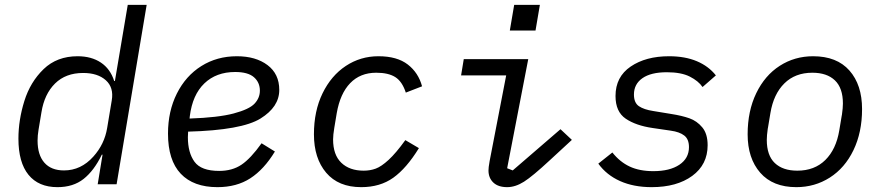

<svg xmlns="http://www.w3.org/2000/svg" viewBox="-20 -760 3640 792"><path d="M403 -122H400Q368 -56 325 -22Q282 12 217 12Q139 12 97.5 -39Q56 -90 56 -188Q56 -265 80.5 -343.5Q105 -422 160 -475Q215 -528 300 -528Q357 -528 396 -502Q435 -476 451 -426H454L507 -740H585L461 0H383ZM365 -114Q411 -165 422 -232L441 -346Q450 -399 416.5 -429Q383 -459 323 -459Q251 -459 207 -415.5Q163 -372 151 -297L139 -225Q135 -201 135 -180Q135 -121 163 -89Q191 -57 244 -57Q314 -57 365 -114Z M673 -209Q673 -301 709.5 -374Q746 -447 810.5 -487.5Q875 -528 957 -528Q1035 -528 1083.5 -491.5Q1132 -455 1132 -389Q1132 -319 1054.5 -271Q977 -223 756 -217Q755 -207 755 -194Q755 -130 782.5 -92.5Q810 -55 884 -55Q938 -55 976 -80.5Q1014 -106 1059 -169L1114 -135Q1069 -61 1012.5 -24.5Q956 12 877 12Q778 12 725.5 -43.5Q673 -99 673 -209ZM763 -281 762 -271Q880 -275 944 -292Q1008 -309 1030 -332.5Q1052 -356 1052 -386Q1052 -420 1027.5 -441.5Q1003 -463 950 -463Q872 -463 823 -416Q774 -369 763 -281Z M1275 -206Q1275 -302 1310.5 -375Q1346 -448 1406.5 -488Q1467 -528 1541 -528Q1618 -528 1662 -494Q1706 -460 1721 -404L1654 -378Q1639 -424 1610.5 -442Q1582 -460 1532 -460Q1466 -460 1424.5 -417Q1383 -374 1369 -293L1359 -233Q1354 -203 1354 -185Q1354 -121 1388 -88.5Q1422 -56 1480 -56Q1507 -56 1530 -64.5Q1553 -73 1583 -100.5Q1613 -128 1652 -182L1708 -149Q1657 -66 1602.5 -27Q1548 12 1470 12Q1376 12 1325.5 -47.5Q1275 -107 1275 -206Z M1995 -57Q1995 -69 1999 -91L2000 -97L2068 -449H1882L1893 -516H2159L2072 -66L2095 -57L2292 -227L2339 -183L2248 -99Q2177 -33 2141.5 -10.5Q2106 12 2072 12Q2035 12 2015 -7Q1995 -26 1995 -57ZM2207 -740 2189 -634H2083L2101 -740Z M2448 -85 2506 -131Q2537 -92 2577.5 -73Q2618 -54 2675 -54Q2743 -54 2782.5 -80.5Q2822 -107 2822 -153Q2822 -186 2802.5 -201Q2783 -216 2747 -221L2672 -232Q2603 -242 2561 -270.5Q2519 -299 2519 -364Q2519 -443 2581.5 -485.5Q2644 -528 2740 -528Q2806 -528 2854.5 -507.5Q2903 -487 2933 -449L2878 -401Q2861 -426 2825.5 -444Q2790 -462 2731 -462Q2665 -462 2630 -437.5Q2595 -413 2595 -370Q2595 -336 2615.5 -322Q2636 -308 2675 -302L2748 -290Q2793 -283 2824 -272Q2855 -261 2877 -234.5Q2899 -208 2899 -161Q2899 -81 2835.5 -34.5Q2772 12 2668 12Q2594 12 2538 -13Q2482 -38 2448 -85Z M3064 -206Q3064 -302 3099.5 -375.5Q3135 -449 3196.5 -488.5Q3258 -528 3334 -528Q3432 -528 3484 -469Q3536 -410 3536 -310Q3536 -214 3500.5 -140.5Q3465 -67 3403 -27.5Q3341 12 3265 12Q3168 12 3116 -47.5Q3064 -107 3064 -206ZM3442 -222 3452 -282 3453 -287Q3457 -315 3457 -333Q3457 -397 3424 -428.5Q3391 -460 3331 -460Q3260 -460 3215.5 -416Q3171 -372 3158 -294L3148 -234L3147 -229Q3143 -201 3143 -183Q3143 -119 3176 -87.5Q3209 -56 3269 -56Q3340 -56 3384.5 -100Q3429 -144 3442 -222Z"/></svg>

Font: iA Writer Mono V
Style: Regular
Weight: 400
Italic angle: -9.5°
Designer: Mike Abbink, Paul van der Laan, Pieter van Rosmalen
Foundry: Bold Monday
Version: Version 2.000